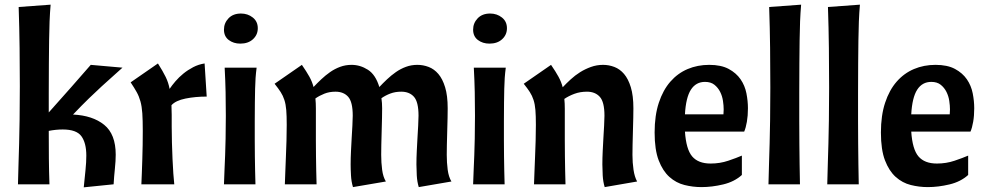

<svg xmlns="http://www.w3.org/2000/svg" viewBox="-20 -790 4227 823"><path d="M197 -770Q194 -735 192.5 -698Q191 -661 190.5 -616.5Q190 -572 189.5 -517Q189 -462 189 -391V-308Q243 -368 285 -416Q327 -464 369 -512L505 -500Q482 -479 461 -460.5Q440 -442 415.5 -419.5Q391 -397 361.5 -368.5Q332 -340 293 -299Q377 -295 426.5 -255Q476 -215 476 -127Q476 -101 472.5 -67.5Q469 -34 467 0L339 13Q343 -27 346.5 -61Q350 -95 350 -123Q350 -177 329 -206Q308 -235 249 -235Q220 -235 189 -229Q189 -165 189.5 -110Q190 -55 192 0H57Q58 -52 59.5 -91.5Q61 -131 62 -175Q63 -219 64 -276.5Q65 -334 65 -421Q65 -499 64 -584.5Q63 -670 60 -760Z M657 -518Q678 -485 690 -460.5Q702 -436 707 -409Q717 -424 732 -441.5Q747 -459 766 -474.5Q785 -490 808 -502Q831 -514 857 -518L866 -376Q817 -376 775 -367.5Q733 -359 715 -339Q716 -320 716 -297.5Q716 -275 716 -247Q716 -215 717 -178.5Q718 -142 719.5 -108.5Q721 -75 723 -46Q725 -17 727 0H586Q587 -21 588 -49Q589 -77 590 -107Q591 -137 591.5 -168.5Q592 -200 592 -229Q592 -275 590 -304.5Q588 -334 582 -355.5Q576 -377 566 -395Q556 -413 540 -437Z M1080 -500Q1077 -477 1075.5 -456Q1074 -435 1073.5 -409.5Q1073 -384 1072.5 -350.5Q1072 -317 1072 -271Q1072 -225 1072 -188Q1072 -151 1072.5 -119Q1073 -87 1073.5 -58.5Q1074 -30 1075 0H940Q941 -37 942.5 -65Q944 -93 945 -124.5Q946 -156 947 -195.5Q948 -235 948 -294Q948 -348 947 -395.5Q946 -443 943 -500ZM940 -663Q940 -691 959.5 -711.5Q979 -732 1013 -732Q1042 -732 1063.5 -715Q1085 -698 1085 -669Q1085 -641 1064.5 -622Q1044 -603 1010 -603Q981 -603 960.5 -618.5Q940 -634 940 -663Z M1775 12Q1768 -11 1766.5 -38Q1765 -65 1765 -85Q1765 -113 1766.5 -142.5Q1768 -172 1769.5 -199.5Q1771 -227 1772.5 -251.5Q1774 -276 1774 -294Q1774 -353 1754.5 -375Q1735 -397 1700 -397Q1674 -397 1653 -389Q1632 -381 1615 -369Q1618 -349 1618 -326Q1618 -312 1617.5 -285Q1617 -258 1616 -227.5Q1615 -197 1614.5 -169Q1614 -141 1614 -126Q1614 -93 1618 -62.5Q1622 -32 1634 -12L1493 12Q1486 -11 1484.5 -38Q1483 -65 1483 -85Q1483 -113 1484.5 -142.5Q1486 -172 1487.5 -199.5Q1489 -227 1490.5 -251.5Q1492 -276 1492 -294Q1492 -353 1472.5 -375Q1453 -397 1418 -397Q1392 -397 1370.5 -388.5Q1349 -380 1332 -368Q1334 -348 1334 -325Q1334 -302 1334 -271Q1334 -225 1334 -188Q1334 -151 1334.5 -119Q1335 -87 1335.5 -58.5Q1336 -30 1337 0H1201Q1202 -24 1203 -54Q1204 -84 1205.5 -117.5Q1207 -151 1208 -186.5Q1209 -222 1209 -255Q1209 -294 1207 -318.5Q1205 -343 1199 -361.5Q1193 -380 1183 -395.5Q1173 -411 1157 -431L1274 -512Q1294 -483 1306 -461.5Q1318 -440 1324 -417Q1339 -433 1357 -450Q1375 -467 1395 -481Q1415 -495 1438 -503.5Q1461 -512 1487 -512Q1524 -512 1557 -491Q1590 -470 1606 -417Q1621 -433 1639 -450Q1657 -467 1677 -481Q1697 -495 1720 -503.5Q1743 -512 1769 -512Q1794 -512 1817.5 -503Q1841 -494 1859 -473Q1877 -452 1888 -416Q1899 -380 1899 -326Q1899 -312 1898.5 -285Q1898 -258 1897 -227.5Q1896 -197 1895.5 -169Q1895 -141 1895 -126Q1895 -93 1899 -62.5Q1903 -32 1915 -12Z M2148 -500Q2145 -477 2143.5 -456Q2142 -435 2141.5 -409.5Q2141 -384 2140.5 -350.5Q2140 -317 2140 -271Q2140 -225 2140 -188Q2140 -151 2140.5 -119Q2141 -87 2141.5 -58.5Q2142 -30 2143 0H2008Q2009 -37 2010.5 -65Q2012 -93 2013 -124.5Q2014 -156 2015 -195.5Q2016 -235 2016 -294Q2016 -348 2015 -395.5Q2014 -443 2011 -500ZM2008 -663Q2008 -691 2027.5 -711.5Q2047 -732 2081 -732Q2110 -732 2131.5 -715Q2153 -698 2153 -669Q2153 -641 2132.5 -622Q2112 -603 2078 -603Q2049 -603 2028.5 -618.5Q2008 -634 2008 -663Z M2342 -512Q2362 -483 2374 -461Q2386 -439 2392 -416Q2407 -432 2426 -449.5Q2445 -467 2466.5 -480.5Q2488 -494 2513 -503Q2538 -512 2565 -512Q2590 -512 2613.5 -503Q2637 -494 2655 -473Q2673 -452 2684 -416Q2695 -380 2695 -326Q2695 -312 2694.5 -285Q2694 -258 2693 -227.5Q2692 -197 2691.5 -169Q2691 -141 2691 -126Q2691 -93 2695.5 -62.5Q2700 -32 2711 -12L2572 12Q2565 -11 2563.5 -38Q2562 -65 2562 -85Q2562 -113 2563.5 -142.5Q2565 -172 2566.5 -199.5Q2568 -227 2569.5 -251.5Q2571 -276 2571 -294Q2571 -353 2551 -375Q2531 -397 2496 -397Q2467 -397 2442.5 -388Q2418 -379 2399 -366Q2401 -347 2401 -324Q2401 -301 2401 -271Q2401 -225 2401 -188Q2401 -151 2401.5 -119Q2402 -87 2402.5 -58.5Q2403 -30 2404 0H2269Q2270 -24 2271 -54Q2272 -84 2273.5 -117.5Q2275 -151 2276 -186.5Q2277 -222 2277 -255Q2277 -294 2275 -318.5Q2273 -343 2267 -361.5Q2261 -380 2251 -395.5Q2241 -411 2225 -431Z M2916 -226Q2921 -150 2947 -119.5Q2973 -89 3026 -89Q3066 -89 3101.5 -101Q3137 -113 3160 -123V-40Q3128 -11 3080 0.5Q3032 12 2987 12Q2950 12 2914 3Q2878 -6 2849.5 -31.5Q2821 -57 2803.5 -102.5Q2786 -148 2786 -222Q2786 -295 2804 -349.5Q2822 -404 2853.5 -440Q2885 -476 2927.5 -494Q2970 -512 3020 -512Q3071 -512 3103.5 -494.5Q3136 -477 3154.5 -450Q3173 -423 3179.5 -390Q3186 -357 3186 -326Q3186 -294 3181.5 -268Q3177 -242 3170 -226ZM3002 -439Q2963 -439 2941.5 -405.5Q2920 -372 2916 -300H3081Q3081 -304 3081.5 -310Q3082 -316 3082 -321Q3082 -337 3079 -357.5Q3076 -378 3067 -396Q3058 -414 3042.5 -426.5Q3027 -439 3002 -439Z M3414 -770Q3411 -735 3409.5 -698Q3408 -661 3407.5 -616.5Q3407 -572 3406.5 -517Q3406 -462 3406 -391Q3406 -325 3406 -271.5Q3406 -218 3406.5 -172Q3407 -126 3407.5 -84.5Q3408 -43 3409 0H3274Q3275 -52 3276.5 -92Q3278 -132 3279 -175.5Q3280 -219 3281 -274.5Q3282 -330 3282 -414Q3282 -499 3281 -584.5Q3280 -670 3277 -760Z M3666 -770Q3663 -735 3661.5 -698Q3660 -661 3659.5 -616.5Q3659 -572 3658.5 -517Q3658 -462 3658 -391Q3658 -325 3658 -271.5Q3658 -218 3658.5 -172Q3659 -126 3659.5 -84.5Q3660 -43 3661 0H3526Q3527 -52 3528.5 -92Q3530 -132 3531 -175.5Q3532 -219 3533 -274.5Q3534 -330 3534 -414Q3534 -499 3533 -584.5Q3532 -670 3529 -760Z M3886 -226Q3891 -150 3917 -119.5Q3943 -89 3996 -89Q4036 -89 4071.5 -101Q4107 -113 4130 -123V-40Q4098 -11 4050 0.5Q4002 12 3957 12Q3920 12 3884 3Q3848 -6 3819.5 -31.5Q3791 -57 3773.5 -102.5Q3756 -148 3756 -222Q3756 -295 3774 -349.5Q3792 -404 3823.5 -440Q3855 -476 3897.5 -494Q3940 -512 3990 -512Q4041 -512 4073.5 -494.5Q4106 -477 4124.5 -450Q4143 -423 4149.5 -390Q4156 -357 4156 -326Q4156 -294 4151.5 -268Q4147 -242 4140 -226ZM3972 -439Q3933 -439 3911.5 -405.5Q3890 -372 3886 -300H4051Q4051 -304 4051.5 -310Q4052 -316 4052 -321Q4052 -337 4049 -357.5Q4046 -378 4037 -396Q4028 -414 4012.5 -426.5Q3997 -439 3972 -439Z"/></svg>

Font: Cantora One
Style: Regular
Weight: 400
Designer: Pablo Impallari, Rodrigo Fuenzalida
Foundry: Pablo Impallari
Version: Version 1.002; ttfautohint (v0.8) -G 200 -r 50